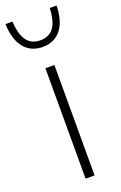

<svg xmlns="http://www.w3.org/2000/svg" viewBox="-180 -838 558 883"><g transform="rotate(-20 99.0 -397.0)"><path d="M76.5 0V-540.5H120.5V0ZM-26.5 -794H7.5Q11 -730 33.8 -699.5Q56.5 -669 99.5 -669Q143 -669 165.2 -699.5Q187.5 -730 190 -794H223.5Q221.5 -717 189 -676.8Q156.5 -636.5 99.5 -636.5Q42.5 -636.5 9.2 -677Q-24 -717.5 -26.5 -794Z"/></g></svg>

Font: Encode Sans Semi Condensed ExLight
Style: Regular
Weight: 275
Width: 4
Designer: Multiple Designers
Foundry: Impallari Type
Version: Version 2.000